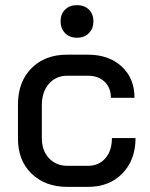

<svg xmlns="http://www.w3.org/2000/svg" viewBox="-20 -720 584 748"><path d="M50 -179V-313Q50 -401 102.5 -454Q155 -507 241 -507H322Q404 -507 454 -461Q504 -415 504 -339H412Q412 -378 387.5 -401.5Q363 -425 322 -425H242Q198 -425 170.5 -393.5Q143 -362 143 -310V-182Q143 -133 171 -103.5Q199 -74 243 -74H323Q365 -74 390.5 -103.5Q416 -133 416 -182H508Q508 -97 457 -44.5Q406 8 323 8H242Q156 8 103 -43.5Q50 -95 50 -179ZM216 -637Q216 -665 233.5 -682.5Q251 -700 280 -700Q309 -700 326.5 -682.5Q344 -665 344 -637Q344 -609 326.5 -591Q309 -573 280 -573Q251 -573 233.5 -591Q216 -609 216 -637Z"/></svg>

Font: Bai Jamjuree Medium
Style: Regular
Weight: 500
Version: Version 1.000; ttfautohint (v1.6)